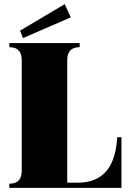

<svg xmlns="http://www.w3.org/2000/svg" viewBox="-20 -908 634 928"><path d="M547 -245C540 -156 517 -25 354 -25H305V-616C305 -674 340 -679 365 -680V-700H25V-680C50 -679 85 -674 85 -616V-84C85 -26 50 -21 25 -20V0H567V-245ZM322 -824 293 -888 77 -760 91 -724Z"/></svg>

Font: Sprat Condensed Black
Style: Regular
Weight: 900
Designer: Ethan Nakache
Foundry: Collletttivo
Version: Version 2.000;Glyphs 3.2 (3217)